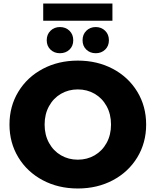

<svg xmlns="http://www.w3.org/2000/svg" viewBox="-20 -1059 886 1093"><path d="M34 -350Q34 -454 84.5 -537Q135 -620 223.5 -667Q312 -714 423 -714Q534 -714 622.5 -667Q711 -620 761.5 -537Q812 -454 812 -350Q812 -246 761.5 -163Q711 -80 622.5 -33Q534 14 423 14Q312 14 223.5 -33Q135 -80 84.5 -163Q34 -246 34 -350ZM612 -350Q612 -409 587 -454.5Q562 -500 519 -525Q476 -550 423 -550Q370 -550 327 -525Q284 -500 259 -454.5Q234 -409 234 -350Q234 -291 259 -245.5Q284 -200 327 -175Q370 -150 423 -150Q476 -150 519 -175Q562 -200 587 -245.5Q612 -291 612 -350ZM246 -830Q246 -863 267.5 -884Q289 -905 321 -905Q354 -905 375.5 -884Q397 -863 397 -830Q397 -797 375.5 -776.5Q354 -756 321 -756Q289 -756 267.5 -776.5Q246 -797 246 -830ZM450 -830Q450 -863 471.5 -884Q493 -905 525 -905Q557 -905 578.5 -884Q600 -863 600 -830Q600 -797 578.5 -776.5Q557 -756 525 -756Q493 -756 471.5 -776.5Q450 -797 450 -830ZM226 -1039H620V-941H226Z"/></svg>

Font: Idrija
Style: Regular
Weight: 800
Designer: Julieta Ulanovsky
Foundry: Julieta Ulanovsky
Version: Version 7.200